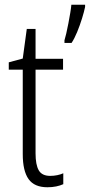

<svg xmlns="http://www.w3.org/2000/svg" viewBox="-20 -780 379 810"><path d="M192 -38Q207 -38 221.5 -41Q236 -44 247 -49V-3Q234 3 217 6.5Q200 10 180 10Q125 10 100.5 -24.5Q76 -59 76 -130V-486H17V-517L76 -533L93 -658H130V-532H246V-486H130V-133Q130 -85 143.5 -61.5Q157 -38 192 -38ZM339 -751Q335 -731 326 -702Q317 -673 305.5 -645Q294 -617 282 -599H252V-610Q255 -619 259.5 -638.5Q264 -658 268.5 -681.5Q273 -705 276.5 -726Q280 -747 281 -760H339Z"/></svg>

Font: Noto Sans Telugu Condensed Light
Style: Regular
Weight: 300
Width: 3
Designer: Jelle Bosma - Monotype Design Team
Foundry: Monotype Imaging Inc.
Version: Version 2.005; ttfautohint (v1.8.4.7-5d5b)